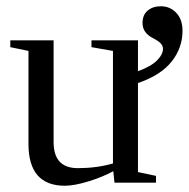

<svg xmlns="http://www.w3.org/2000/svg" viewBox="-20 -589 608 619"><path d="M568.4 -489.7Q568.4 -434.6 533.2 -390.4Q498 -346.2 424.8 -321.3V-34.2L482.9 -22V0H349.1L345.2 -37.1Q310.5 -18.1 265.1 -4.2Q219.7 9.8 189 9.8Q71.8 9.8 71.8 -125V-424.8L13.2 -437V-459H152.8V-130.9Q152.8 -46.9 231 -46.9Q291.5 -46.9 344.2 -62V-424.8L274.9 -437V-459H424.8V-359.4Q467.3 -375 486.3 -394.3Q505.4 -413.6 505.4 -431.6Q505.4 -441.4 498 -449.2Q490.7 -457 472.7 -466.3Q439.5 -483.4 439.5 -514.6Q439.5 -541 456.1 -554.9Q472.7 -568.8 498.5 -568.8Q528.3 -568.8 548.3 -547.6Q568.4 -526.4 568.4 -489.7Z"/></svg>

Font: Times New Roman
Style: Regular
Weight: 400
Designer: Steve Matteson
Foundry: Ascender Corporation
Version: Version 2.00.3